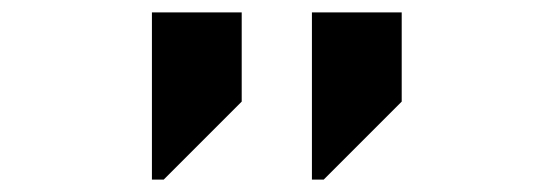

<svg xmlns="http://www.w3.org/2000/svg" viewBox="-20 -720 891 309"><path d="M482 -700V-431H501L626.5 -556.5V-700ZM224.5 -431H243.5L369 -556.5V-700H224.5Z"/></svg>

Font: Melete Medium
Style: Regular
Weight: 500
Width: 6
Designer: Sora Sagano
Foundry: DOT COLON
Version: Version 0.200;FEAKit 1.0